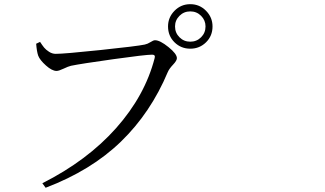

<svg xmlns="http://www.w3.org/2000/svg" viewBox="-20 -846 1540 910"><path d="M776.4 -720.7Q776.4 -763.7 807.1 -794.9Q837.9 -826.2 881.8 -826.2Q925.8 -826.2 956.5 -794.9Q987.3 -763.7 987.3 -720.7Q987.3 -675.8 956.5 -645.5Q925.8 -615.2 881.8 -615.2Q837.9 -615.2 807.1 -645.5Q776.4 -675.8 776.4 -720.7ZM809.6 -720.7Q809.6 -690.4 830.6 -669.4Q851.6 -648.4 881.8 -648.4Q912.1 -648.4 933.1 -669.4Q954.1 -690.4 954.1 -720.7Q954.1 -750 933.1 -771Q912.1 -792 881.8 -792Q851.6 -792 830.6 -771Q809.6 -750 809.6 -720.7ZM169.9 -647.5Q180.7 -630.9 189 -620.6Q197.3 -610.4 212.4 -600.6Q227.5 -590.8 244.1 -590.8Q284.2 -590.8 456.5 -608.9Q628.9 -627 666 -634.8Q679.7 -637.7 693.4 -646.5Q707 -655.3 714.8 -655.3Q738.3 -655.3 778.3 -623Q818.4 -590.8 818.4 -570.3Q818.4 -558.6 800.3 -539.6Q782.2 -520.5 775.4 -504.9Q694.3 -311.5 553.2 -174.8Q412.1 -38.1 196.3 43.9L180.7 22.5Q393.6 -85 530.3 -238.8Q667 -392.6 712.9 -570.3Q717.8 -586.9 701.2 -586.9Q669.9 -586.9 516.6 -565.4Q363.3 -543.9 316.4 -534.2Q303.7 -531.2 281.2 -520.5Q258.8 -509.8 248 -509.8Q226.6 -509.8 197.8 -535.6Q168.9 -561.5 161.1 -582Q154.3 -601.6 151.4 -638.7Z"/></svg>

Font: Bpmf Zihi Serif Regular
Style: Regular
Weight: 400
Foundry: But Ko
Version: Version 1.320